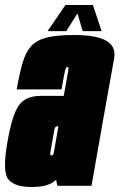

<svg xmlns="http://www.w3.org/2000/svg" viewBox="-46 -746 480 771"><path d="M184.5 0 179 -24Q150.5 5 81.5 5Q13.5 5 -12 -25Q-37.5 -55 -16 -177Q3 -286 30.2 -323.5Q57.5 -361 117.5 -361H210L214 -383.5Q225 -445 228 -461.5Q230.5 -475 226.5 -477Q226 -477.5 225 -477.5Q221.5 -477.5 218.5 -471.8Q215.5 -466 211.8 -446.8Q208 -427.5 201 -387H21Q32.5 -451.5 44.8 -494Q57 -536.5 79.5 -561Q102 -585.5 143 -595.5Q184 -605.5 252.5 -605.5Q383.5 -605.5 408 -554.5Q416.5 -536.5 412.5 -512.5Q395.5 -419.5 370 -275.5L321.5 0ZM170 -132.5 188.5 -239H185Q174.5 -239 172.2 -225Q170 -211 164 -179Q158 -145 156 -133.5Q154.5 -125.5 157.5 -123Q159 -122 161 -122Q167.5 -122 170 -132.5ZM145 -621 217 -726H327L362 -621H286L265 -692L220 -621Z"/></svg>

Font: Anybody UltraCondensed Black
Style: Italic
Weight: 900
Width: 1
Italic angle: -10°
Designer: Tyler Finck
Foundry: Etcetera Type Company
Version: Version 1.010; ttfautohint (v1.8.3) -l 8 -r 50 -G 200 -x 14 